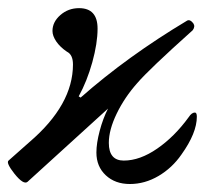

<svg xmlns="http://www.w3.org/2000/svg" viewBox="-31 -445 522 476"><path d="M291 11.2Q254.4 11.2 231.2 -10.5Q208 -32.2 208 -66.9Q208 -89.8 216.1 -120.4Q224.1 -150.9 236.8 -175.8L37.1 5.9Q27.3 13.7 4.9 -14.2Q-16.6 -41.5 -9.8 -46.9L42 -92.8Q149.9 -185.1 149.9 -285.2Q149.9 -309.6 134.8 -316.9Q118.2 -328.1 108.6 -342Q99.1 -356 99.1 -368.2Q99.1 -390.6 118.7 -407.7Q138.2 -424.8 165 -424.8Q210.9 -424.8 210.9 -374Q210.9 -337.9 197.8 -290.5Q184.6 -243.2 164.1 -206.1L168.9 -203.1Q284.7 -305.2 433.1 -394Q440.4 -397.5 448.2 -387.2Q453.6 -379.4 446.8 -370.1Q337.9 -272.5 309.1 -238.8Q277.8 -203.6 258.3 -163.3Q238.8 -123 238.8 -90.8Q238.8 -46.9 275.9 -46.9Q315.9 -46.9 358.9 -76.7Q401.9 -106.4 437 -154.8Q444.3 -166 452.1 -166Q457 -166 457 -155.8Q457 -115.2 418.9 -62Q396 -28.8 362.1 -8.8Q328.1 11.2 291 11.2Z"/></svg>

Font: Junicode SmCond Light
Style: Italic
Weight: 300
Width: 4
Italic angle: -11°
Designer: Peter S. Baker
Version: Version 2.206